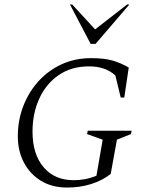

<svg xmlns="http://www.w3.org/2000/svg" viewBox="-20 -832 678 862"><path d="M281 10Q214 10 164.5 -20Q115 -50 87.5 -102Q60 -154 60 -220Q60 -292 84.5 -355.5Q109 -419 153 -467.5Q197 -516 257 -543.5Q317 -571 389 -571Q447 -571 484 -560.5Q521 -550 558 -529L538 -394H522L498 -493Q454 -534 380 -534Q300 -534 243 -494.5Q186 -455 156 -388.5Q126 -322 126 -241Q126 -140 175.5 -81.5Q225 -23 311 -23Q336 -23 361 -27.5Q386 -32 413 -43L441 -205L371 -230L374 -245H571L568 -230L505 -205L477 -51Q440 -22 390 -6Q340 10 281 10ZM387 -635 294 -812H304L407 -700L551 -812H561L409 -635Z"/></svg>

Font: Spectral SC Light
Style: Italic
Weight: 300
Italic angle: -10°
Designer: Jean-Baptiste Levee
Foundry: Production Type
Version: Version 2.001